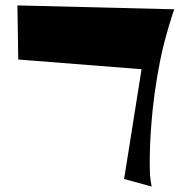

<svg xmlns="http://www.w3.org/2000/svg" viewBox="-20 -684 692 704"><path d="M435.1 -27.8 499 -430.2 46.9 -465.8 43.9 -664.1 619.1 -649.9Q616.7 -644 612.8 -632.6Q608.9 -621.1 597.9 -584Q586.9 -546.9 577.1 -506.8Q567.4 -466.8 556.9 -406Q546.4 -345.2 540 -284.2Q530.3 -187.5 529.3 -116.5Q528.3 -45.4 532.2 -22.5L536.1 0Z"/></svg>

Font: Some Time Later
Style: Regular
Weight: 400
Version: Version 003.300